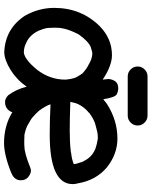

<svg xmlns="http://www.w3.org/2000/svg" viewBox="80 -812 750 950"><g transform="rotate(90 455.0 -337.0)"><path d="M626 -307Q686 -307 726 -312Q730 -313 735 -313Q735 -314 737 -314Q768 -317 792 -327Q792 -338 782 -365Q782 -368 780 -371Q771 -389 764 -398Q746 -422 716 -434Q697 -441 667 -446Q645 -446 635 -444L604 -436Q575 -430 545 -408Q542 -408 539 -403Q510 -380 495 -348Q495 -346 494 -346Q490 -336 488 -326.5Q486 -317 484 -310Q567 -307 626 -307ZM241 -80Q275 -85 323 -143Q324 -143 324 -144Q374 -208 374 -285Q372 -313 364 -336Q364 -337 363 -337Q360 -345 348 -363Q345 -366 343 -370Q321 -391 297 -402Q294 -403 292 -405Q271 -417 246 -419Q244 -418 237 -418L213 -411Q185 -400 150 -351Q129 -310 122 -280Q119 -260 118 -258L117 -232L118 -206Q118 -187 129 -161Q129 -159 131 -155Q145 -124 169 -105Q173 -103 181 -97L200 -88Q218 -80 241 -80ZM471 -473Q482 -482 494 -491Q575 -543 666 -543Q742 -543 808 -491Q872 -437 887 -348Q891 -335 891 -322Q891 -208 646 -208Q570 -208 496 -212Q503 -189 526 -158V-157Q543 -138 564 -120Q569 -116 604 -96Q605 -96 607 -95Q609 -94 611 -93.5Q613 -93 614 -92Q628 -87 646 -83L677 -82Q706 -82 706 -83Q738 -83 810 -112Q817 -115 825 -115Q836 -115 850 -106Q872 -92 872 -65Q872 -33 836 -18Q747 18 687 18Q603 18 535 -23Q532 -11 522 -1Q508 13 485 13Q467 13 451 -3Q421 -44 409 -94Q375 -45 326 -14.5Q277 16 238 17Q122 12 58 -85Q19 -154 19 -230Q19 -364 110 -456Q172 -516 253 -516Q305 -516 374 -470L371 -497Q371 -511 378 -525Q388 -547 418 -547Q431 -547 446 -540Q462 -532 471 -473ZM358 -594Q338 -594 323.5 -608.5Q309 -623 309 -643Q309 -663 323.5 -677.5Q338 -692 358 -692H552Q572 -692 586.5 -677.5Q601 -663 601 -643Q601 -623 586.5 -608.5Q572 -594 552 -594Z"/></g></svg>

Font: Bad Comic
Style: Regular
Weight: 400
Designer: GGBotNet
Foundry: f0n7
Version: 0.9